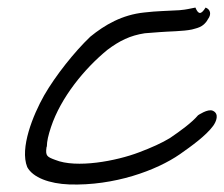

<svg xmlns="http://www.w3.org/2000/svg" viewBox="-20 -468 593 508"><path d="M104 -81C104 -94 108 -111 115 -132C141 -210 203 -286 264 -336C296 -360 324 -374 363 -380C376 -381 390 -382 402 -383C425 -385 465 -385 488 -390C496 -393 518 -394 530 -417C540 -430 537 -443 524 -448C512 -429 505 -429 497 -448C480 -445 477 -443 455 -441C424 -439 395 -439 362 -435C303 -429 257 -402 219 -371C177 -331 127 -268 97 -216C67 -163 32 -76 52 -26C67 2 111 18 163 20C282 24 394 -17 456 -60C486 -81 525 -109 544 -135C552 -146 561 -167 543 -175C530 -181 504 -163 504 -163C488 -144 458 -122 430 -103C409 -90 380 -77 348 -65C288 -42 182 -22 126 -45C104 -53 100 -56 103 -78Z"/></svg>

Font: Stray Cat
Style: BdExtObl
Weight: 700
Version: Version 1.0